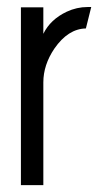

<svg xmlns="http://www.w3.org/2000/svg" viewBox="-20 -540 303 560"><path d="M41 0V-518.6H106.4V-441.4Q127 -483.4 174.8 -505.9Q204.1 -519.5 235.4 -519.5H246.1L230.5 -457Q178.7 -456.1 138.7 -398.4Q106.4 -350.6 106.4 -299.8V0Z"/></svg>

Font: Post No Bills Colombo Medium
Style: Regular
Weight: 500
Designer: Kosala Senevirathne, Siva Puranthara, Lasantha Premarathna, Tharique Azeez
Foundry: Mooniak
Version: Version 1.220 ; ttfautohint (v1.6)